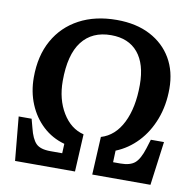

<svg xmlns="http://www.w3.org/2000/svg" viewBox="-80 -796 890 877"><g transform="rotate(10 365.5 -357.5)"><path d="M46 0 27 -203H87L98 -162Q110 -113 130 -92.5Q150 -72 197 -72H252L254 -116Q196 -132 153.5 -171.5Q111 -211 87.5 -267.5Q64 -324 64 -391Q64 -491 104.5 -563.5Q145 -636 219 -675.5Q293 -715 393 -715Q483 -715 548 -681Q613 -647 648 -587Q683 -527 683 -447Q683 -370 658.5 -305.5Q634 -241 590.5 -195Q547 -149 490 -126L488 -72H522Q567 -72 589 -91Q611 -110 627 -161L640 -203H701L674 0H404L413 -176Q477 -195 512 -265Q547 -335 547 -441Q547 -538 503.5 -590Q460 -642 379 -642Q291 -642 244 -581Q197 -520 197 -398Q197 -313 234.5 -251Q272 -189 333 -174L324 0Z"/></g></svg>

Font: Literata 12pt SemiBold
Style: Italic
Weight: 600
Italic angle: -2°
Designer: Latin by Veronika Burian and Jose Scaglione. Greek by Irene Vlachou. Cyrillic by Vera Evstafieva
Foundry: TypeTogether
Version: Version 3.002